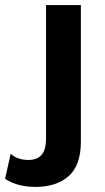

<svg xmlns="http://www.w3.org/2000/svg" viewBox="-109 -520 411 755"><path d="M209 37Q209 130 161 172.5Q113 215 31 215Q-41 215 -89 183L-67 85Q-40 109 3 109Q37 109 54.5 89Q72 69 72 24V-500H209Z"/></svg>

Font: Work Sans SemiBold
Style: Regular
Weight: 600
Designer: Wei Huang
Foundry: Wei Huang
Version: Version 1.500